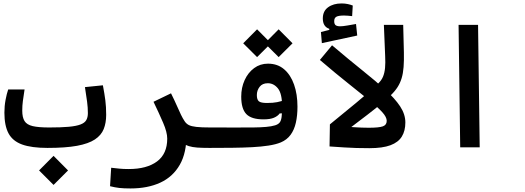

<svg xmlns="http://www.w3.org/2000/svg" viewBox="-20 -834 2970 1087"><path d="M248.5 3.4Q158.7 3.4 105.2 -15.9Q51.8 -35.2 28.3 -78.9Q4.9 -122.6 4.9 -195.8Q4.9 -233.4 11.5 -268.6Q18.1 -303.7 26.4 -327.6H119.1Q112.8 -286.6 109.4 -261.5Q106 -236.3 106 -207.5Q106 -169.4 118.9 -148.7Q131.8 -127.9 164.8 -120.1Q197.8 -112.3 258.3 -112.3Q326.2 -112.3 368.9 -116.2Q411.6 -120.1 435.5 -129.2Q459.5 -138.2 468.5 -154.1Q477.5 -169.9 477.5 -193.8Q477.5 -225.1 473.1 -258.1Q468.8 -291 460.9 -340.8L562.5 -351.1Q571.8 -302.2 576.4 -265.9Q581.1 -229.5 581.1 -183.6Q581.1 -138.2 567.1 -103.3Q553.2 -68.4 517.1 -44.4Q481 -20.5 416 -8.5Q351.1 3.4 248.5 3.4ZM283.2 212.9 201.2 130.9 283.2 48.3 365.2 130.9Z M1035.6 -75.2Q1037.1 30.3 998 98.6Q959 167 887.5 200Q815.9 232.9 718.8 232.9Q679.7 232.9 655 230Q630.4 227.1 603 220.2L609.4 115.7Q637.2 118.7 656.7 120.8Q676.3 123 709 123Q811 123 868.9 80.1Q926.8 37.1 926.8 -49.3Q926.8 -85 903.6 -138.9Q880.4 -192.9 849.1 -257.8L948.2 -305.7Q968.8 -264.2 981.7 -234.6Q994.6 -205.1 1004.6 -184.3Q1014.6 -163.6 1025.4 -147.5Q1034.2 -133.8 1048.6 -126.2Q1063 -118.7 1091.6 -115.5Q1120.1 -112.3 1171.9 -112.3Q1190.4 -112.3 1199.5 -101.1Q1208.5 -89.8 1208.5 -62Q1208.5 -25.4 1196 -11Q1183.6 3.4 1166 3.4Q1125 3.4 1097.2 1.5Q1069.3 -0.5 1048.8 -6.8Q1028.3 -13.2 1010 -25.4Q991.7 -37.6 970.2 -58.1Z M1163.1 3.4 1171.4 -112.3Q1249.5 -112.3 1308.8 -112.1Q1368.2 -111.8 1411.9 -112.3Q1455.6 -112.8 1486.3 -115.5Q1517.1 -118.2 1537.6 -124.5Q1554.7 -129.9 1563 -139.9Q1571.3 -149.9 1574.2 -171.1Q1577.1 -192.4 1577.1 -231Q1577.1 -304.2 1553.5 -333.5Q1529.8 -362.8 1496.1 -362.8Q1465.3 -362.8 1449.7 -342.3Q1434.1 -321.8 1434.1 -295.9Q1434.1 -270 1445.6 -260.5Q1457 -251 1491.7 -251Q1525.9 -251 1548.8 -255.6Q1571.8 -260.3 1598.6 -269.5L1597.2 -192.9L1563.5 -191.9Q1552.7 -176.8 1531 -167.5Q1509.3 -158.2 1471.7 -158.2Q1403.3 -158.2 1374.5 -188.2Q1345.7 -218.3 1345.7 -287.1Q1345.7 -337.9 1365 -380.4Q1384.3 -422.9 1418.5 -448.2Q1452.6 -473.6 1497.1 -473.6Q1551.3 -473.6 1588.4 -441.9Q1625.5 -410.2 1644.8 -355.2Q1664.1 -300.3 1664.1 -230Q1664.1 -179.7 1655 -139.4Q1646 -99.1 1625.2 -70.8Q1604.5 -42.5 1569.8 -27.8Q1541.5 -16.1 1500.2 -9.8Q1459 -3.4 1407.2 -0.7Q1355.5 2 1293.9 2.7Q1232.4 3.4 1163.1 3.4ZM1557.6 -510.7 1479 -588.9 1557.6 -668 1636.2 -588.9ZM1435.5 -510.7 1356.9 -588.9 1435.5 -668 1514.2 -588.9Z M2071.3 4.9Q2030.3 4.9 1997.6 3.9Q1964.8 2.9 1929.4 0.7Q1894 -1.5 1845.7 -4.9L1847.7 -129.9L1925.8 -118.2Q1956.1 -115.7 1981.2 -114Q2006.3 -112.3 2027.6 -111.6Q2048.8 -110.8 2067.4 -110.8Q2125.5 -110.8 2147.5 -118.7Q2169.4 -126.5 2169.4 -149.9Q2169.4 -170.9 2144.5 -198.5Q2119.6 -226.1 2071.5 -265.4Q2023.4 -304.7 1952.9 -360.6Q1882.3 -416.5 1791 -494.6L1859.9 -577.6Q1953.6 -498 2029.8 -437Q2106 -376 2160.9 -326.2Q2215.8 -276.4 2245.4 -231.7Q2274.9 -187 2274.9 -140.6Q2274.9 -93.3 2254.9 -60.8Q2234.9 -28.3 2190.4 -11.7Q2146 4.9 2071.3 4.9ZM1802.2 -589.8 1796.9 -652.8 1878.4 -673.3 1873.5 -638.7 1844.2 -659.2V-670.9Q1807.6 -683.1 1807.6 -729.5Q1807.6 -771 1837.4 -792.7Q1867.2 -814.5 1913.6 -814.5Q1933.1 -814.5 1949 -811Q1964.8 -807.6 1977.1 -802.7L1973.6 -742.7Q1962.4 -744.1 1949.2 -745.1Q1936 -746.1 1927.7 -746.1Q1897 -746.1 1884.5 -739.3Q1872.1 -732.4 1872.1 -714.4Q1872.1 -697.3 1880.4 -691.2Q1888.7 -685.1 1906.2 -685.1Q1920.4 -685.1 1947 -689.7Q1973.6 -694.3 1995.6 -698.2L2002.4 -632.8Z M1921.4 -77.1 1847.7 -129.9Q1925.3 -193.4 1996.8 -252.2Q2068.4 -311 2119.6 -359.9Q2139.2 -377.9 2148.2 -399.4Q2157.2 -420.9 2159.9 -449.2Q2162.6 -477.5 2160.6 -516.6L2153.3 -693.4H2262.7L2266.6 -537.6Q2267.6 -490.2 2264.9 -454.6Q2262.2 -418.9 2253.9 -391.4Q2245.6 -363.8 2230.7 -340.6Q2215.8 -317.4 2192.4 -294.9Q2152.8 -257.3 2105.7 -220Q2058.6 -182.6 2011 -147Q1963.4 -111.3 1921.4 -77.1Z M2585.4 0 2576.2 -693.4H2686.5L2695.8 0Z"/></svg>

Font: Cascadia Mono Medium
Style: Regular
Weight: 500
Monospace: yes
Designer: Aaron Bell
Foundry: Saja Typeworks
Version: Version 2407.024